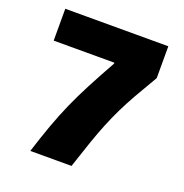

<svg xmlns="http://www.w3.org/2000/svg" viewBox="-131 -846 921 963"><g transform="rotate(20 330.0 -365.0)"><path d="M134 0Q160 -82 184 -148.5Q208 -215 235.5 -277Q263 -339 298 -406Q333 -473 379 -555V-560H55V-730H605V-560Q564 -491 534.5 -439Q505 -387 483 -341.5Q461 -296 441.5 -248.5Q422 -201 401.5 -141.5Q381 -82 354 0Z"/></g></svg>

Font: M PLUS 1 Black
Style: Regular
Weight: 900
Designer: Coji Morishita
Foundry: UNDERFOREST DESIGN
Version: Version 1.001